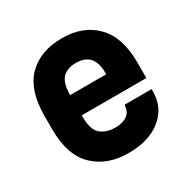

<svg xmlns="http://www.w3.org/2000/svg" viewBox="-128 -651 773 783"><g transform="rotate(-30 258.5 -260.0)"><path d="M477.1 -217.8H172.9V-209Q172.9 -152.3 196.8 -129.9Q222.2 -106 268.1 -106Q302.7 -106 323.2 -121.1Q342.8 -134.3 344.2 -161.1L346.2 -168H473.1V-158.2Q473.1 -81.1 416 -35.2Q358.4 11.2 263.2 11.2Q161.6 11.2 101.1 -47.9Q40 -106 40 -229V-292Q40 -411.6 98.1 -471.2Q157.7 -530.8 258.8 -530.8Q360.4 -530.8 418 -470.2Q477.1 -411.1 477.1 -292ZM258.8 -415Q217.8 -415 194.8 -392.1Q172.9 -367.2 172.9 -313H342.8V-320.8Q342.8 -415 258.8 -415Z"/></g></svg>

Font: D-DIN-PRO ExtraBold
Style: Bold
Weight: 800
Designer: Charles Nix
Foundry: CyberFei
Version: Version 1.000;hotconv 1.0.109;makeotfexe 2.5.65596